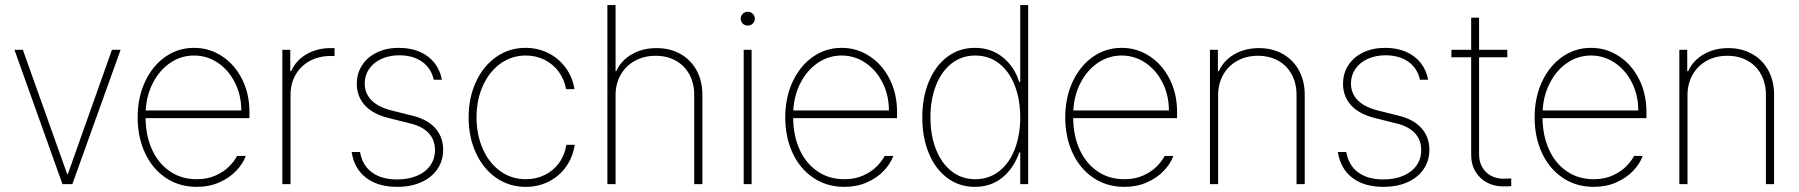

<svg xmlns="http://www.w3.org/2000/svg" viewBox="-20 -727 7104 758"><path d="M265.6 0H226.6L37.1 -530.3H70.3L245.1 -40H248L421.9 -530.3H456.1Z M523.4 -263.7Q523.4 -341.3 552.5 -404.1Q581.5 -466.8 632.3 -502.4Q683.1 -538.1 746.1 -538.1Q806.2 -538.1 856.2 -505.4Q906.2 -472.7 935.5 -414.8Q964.8 -356.9 964.8 -285.2V-260.7H554.7Q555.2 -192.9 579.6 -137.9Q604 -83 649.7 -51.3Q695.3 -19.5 756.8 -19.5Q799.3 -19.5 831.8 -34.4Q864.3 -49.3 884.8 -70.1Q905.3 -90.8 916 -111.3H950.2Q939 -80.6 912.6 -52.7Q886.2 -24.9 846.2 -7.1Q806.2 10.7 756.8 10.7Q687.5 10.7 634.5 -24.9Q581.5 -60.5 552.5 -123Q523.4 -185.5 523.4 -263.7ZM932.6 -291Q932.6 -350.6 907.7 -400.4Q882.8 -450.2 840.1 -479Q797.4 -507.8 746.1 -507.8Q695.3 -507.8 653.1 -479.5Q610.8 -451.2 584.7 -401.6Q558.6 -352.1 555.2 -291Z M1094.7 -530.3H1126V-446.3H1129.9Q1147.5 -487.8 1189.5 -512.5Q1231.4 -537.1 1285.2 -537.1H1300.8V-505.9H1284.2Q1238.8 -505.9 1202.9 -486.3Q1167 -466.8 1147 -431.9Q1127 -397 1127 -352.5V0H1094.7Z M1557.6 -508.8Q1517.6 -508.8 1486.3 -494.6Q1455.1 -480.5 1437.5 -455.1Q1419.9 -429.7 1419.9 -397.5Q1419.9 -358.4 1446.5 -331.3Q1473.1 -304.2 1525.4 -291L1607.4 -270.5Q1667.5 -255.9 1698.5 -220.9Q1729.5 -186 1729.5 -135.7Q1729.5 -92.8 1707 -59.6Q1684.6 -26.4 1643.3 -7.8Q1602.1 10.7 1547.9 10.7Q1472.2 10.7 1425.3 -25.1Q1378.4 -61 1368.2 -127H1401.4Q1410.6 -74.2 1448.5 -46.4Q1486.3 -18.6 1547.9 -18.6Q1592.3 -18.6 1626.2 -33Q1660.2 -47.4 1678.7 -73.7Q1697.3 -100.1 1697.3 -134.8Q1697.3 -174.3 1672.4 -201.4Q1647.5 -228.5 1597.7 -240.2L1515.6 -260.7Q1453.1 -275.9 1420.9 -310.8Q1388.7 -345.7 1388.7 -396.5Q1388.7 -437.5 1409.7 -469.7Q1430.7 -502 1468.5 -520Q1506.3 -538.1 1554.7 -538.1Q1601.1 -538.1 1637.2 -522.5Q1673.3 -506.8 1695.6 -478.3Q1717.8 -449.7 1724.6 -412.1H1692.4Q1682.6 -457 1647.2 -482.7Q1611.8 -508.3 1557.6 -508.8Z M1830.1 -263.7Q1830.1 -340.8 1858.9 -403.6Q1887.7 -466.3 1939 -502.2Q1990.2 -538.1 2054.7 -538.1Q2103 -538.1 2144.3 -517.6Q2185.5 -497.1 2212.9 -460Q2240.2 -422.9 2248 -375H2214.8Q2208 -413.6 2185.8 -443.8Q2163.6 -474.1 2129.6 -491Q2095.7 -507.8 2055.7 -507.8Q2000.5 -507.8 1956.3 -476.3Q1912.1 -444.8 1886.7 -389.2Q1861.3 -333.5 1861.3 -263.7Q1861.3 -195.3 1886 -139.4Q1910.6 -83.5 1954.8 -51.5Q1999 -19.5 2055.7 -19.5Q2096.2 -19.5 2130.4 -36.1Q2164.6 -52.7 2187 -83.5Q2209.5 -114.3 2215.8 -155.3H2249Q2241.2 -106 2214.4 -68.4Q2187.5 -30.8 2146.2 -10Q2105 10.7 2055.7 10.7Q1990.2 10.7 1939 -24.9Q1887.7 -60.5 1858.9 -123Q1830.1 -185.5 1830.1 -263.7Z M2410.2 0H2377.9V-707H2410.2V-446.3H2413.1Q2432.1 -488.3 2474.4 -512.7Q2516.6 -537.1 2572.3 -537.1Q2625 -537.1 2666 -514.2Q2707 -491.2 2730 -449.5Q2752.9 -407.7 2752.9 -353.5V0H2720.7V-352.5Q2720.7 -397.9 2701.7 -433.1Q2682.6 -468.3 2647.9 -487.5Q2613.3 -506.8 2568.4 -506.8Q2522.9 -506.8 2486.8 -487.1Q2450.7 -467.3 2430.4 -431.9Q2410.2 -396.5 2410.2 -350.6Z M2916 -530.3H2947.3V0H2916ZM2904.3 -653.3Q2904.3 -664.6 2912.6 -672.6Q2920.9 -680.7 2931.6 -680.7Q2943.4 -680.7 2951.7 -672.6Q2960 -664.6 2960 -653.3Q2960 -641.6 2951.7 -633.8Q2943.4 -626 2931.6 -626Q2920.4 -626 2912.4 -633.8Q2904.3 -641.6 2904.3 -653.3Z M3080.1 -263.7Q3080.1 -341.3 3109.1 -404.1Q3138.2 -466.8 3189 -502.4Q3239.7 -538.1 3302.7 -538.1Q3362.8 -538.1 3412.8 -505.4Q3462.9 -472.7 3492.2 -414.8Q3521.5 -356.9 3521.5 -285.2V-260.7H3111.3Q3111.8 -192.9 3136.2 -137.9Q3160.6 -83 3206.3 -51.3Q3252 -19.5 3313.5 -19.5Q3356 -19.5 3388.4 -34.4Q3420.9 -49.3 3441.4 -70.1Q3461.9 -90.8 3472.7 -111.3H3506.8Q3495.6 -80.6 3469.2 -52.7Q3442.9 -24.9 3402.8 -7.1Q3362.8 10.7 3313.5 10.7Q3244.1 10.7 3191.2 -24.9Q3138.2 -60.5 3109.1 -123Q3080.1 -185.5 3080.1 -263.7ZM3489.3 -291Q3489.3 -350.6 3464.4 -400.4Q3439.5 -450.2 3396.7 -479Q3354 -507.8 3302.7 -507.8Q3252 -507.8 3209.7 -479.5Q3167.5 -451.2 3141.4 -401.6Q3115.2 -352.1 3111.8 -291Z M3621.1 -263.7Q3621.1 -342.3 3647 -404.8Q3672.9 -467.3 3720 -502.7Q3767.1 -538.1 3829.1 -538.1Q3892.6 -538.1 3938.5 -501.2Q3984.4 -464.4 4003.9 -403.3H4007.8V-707H4039.1V0H4007.8V-125H4003.9Q3982.4 -63 3937.3 -26.1Q3892.1 10.7 3829.1 10.7Q3766.6 10.7 3719.5 -24.7Q3672.4 -60.1 3646.7 -122.3Q3621.1 -184.6 3621.1 -263.7ZM4007.8 -263.7Q4007.8 -333.5 3986.3 -389.2Q3964.8 -444.8 3924.6 -476.3Q3884.3 -507.8 3830.1 -507.8Q3776.4 -507.8 3736.3 -476.1Q3696.3 -444.3 3674.8 -388.9Q3653.3 -333.5 3653.3 -263.7Q3653.3 -193.8 3674.8 -138.4Q3696.3 -83 3736.3 -51.3Q3776.4 -19.5 3830.1 -19.5Q3884.3 -19.5 3924.6 -51Q3964.8 -82.5 3986.3 -138.2Q4007.8 -193.8 4007.8 -263.7Z M4185.5 -263.7Q4185.5 -341.3 4214.6 -404.1Q4243.7 -466.8 4294.4 -502.4Q4345.2 -538.1 4408.2 -538.1Q4468.3 -538.1 4518.3 -505.4Q4568.4 -472.7 4597.7 -414.8Q4627 -356.9 4627 -285.2V-260.7H4216.8Q4217.3 -192.9 4241.7 -137.9Q4266.1 -83 4311.8 -51.3Q4357.4 -19.5 4418.9 -19.5Q4461.4 -19.5 4493.9 -34.4Q4526.4 -49.3 4546.9 -70.1Q4567.4 -90.8 4578.1 -111.3H4612.3Q4601.1 -80.6 4574.7 -52.7Q4548.3 -24.9 4508.3 -7.1Q4468.3 10.7 4418.9 10.7Q4349.6 10.7 4296.6 -24.9Q4243.7 -60.5 4214.6 -123Q4185.5 -185.5 4185.5 -263.7ZM4594.7 -291Q4594.7 -350.6 4569.8 -400.4Q4544.9 -450.2 4502.2 -479Q4459.5 -507.8 4408.2 -507.8Q4357.4 -507.8 4315.2 -479.5Q4272.9 -451.2 4246.8 -401.6Q4220.7 -352.1 4217.3 -291Z M4789.1 0H4756.8V-530.3H4788.1V-446.3H4792Q4810.5 -487.8 4852.8 -512.5Q4895 -537.1 4950.2 -537.1Q5002.9 -537.1 5043.9 -514.2Q5085 -491.2 5107.9 -449.5Q5130.9 -407.7 5130.9 -353.5V0H5098.6V-352.5Q5098.6 -397.9 5079.6 -433.1Q5060.5 -468.3 5025.9 -487.5Q4991.2 -506.8 4946.3 -506.8Q4900.9 -506.8 4865 -487.1Q4829.1 -467.3 4809.1 -431.9Q4789.1 -396.5 4789.1 -350.6Z M5451.2 -508.8Q5411.1 -508.8 5379.9 -494.6Q5348.6 -480.5 5331.1 -455.1Q5313.5 -429.7 5313.5 -397.5Q5313.5 -358.4 5340.1 -331.3Q5366.7 -304.2 5418.9 -291L5501 -270.5Q5561 -255.9 5592 -220.9Q5623 -186 5623 -135.7Q5623 -92.8 5600.6 -59.6Q5578.1 -26.4 5536.9 -7.8Q5495.6 10.7 5441.4 10.7Q5365.7 10.7 5318.8 -25.1Q5272 -61 5261.7 -127H5294.9Q5304.2 -74.2 5342 -46.4Q5379.9 -18.6 5441.4 -18.6Q5485.8 -18.6 5519.8 -33Q5553.7 -47.4 5572.3 -73.7Q5590.8 -100.1 5590.8 -134.8Q5590.8 -174.3 5565.9 -201.4Q5541 -228.5 5491.2 -240.2L5409.2 -260.7Q5346.7 -275.9 5314.5 -310.8Q5282.2 -345.7 5282.2 -396.5Q5282.2 -437.5 5303.2 -469.7Q5324.2 -502 5362.1 -520Q5399.9 -538.1 5448.2 -538.1Q5494.6 -538.1 5530.8 -522.5Q5566.9 -506.8 5589.1 -478.3Q5611.3 -449.7 5618.2 -412.1H5585.9Q5576.2 -457 5540.8 -482.7Q5505.4 -508.3 5451.2 -508.8Z M5930.7 -501H5819.3V-118.2Q5819.3 -87.9 5832.3 -66.2Q5845.2 -44.4 5866.9 -33Q5888.7 -21.5 5914.1 -21.5L5946.3 -22.5V7.8Q5939.5 8.8 5913.1 8.8Q5879.4 8.8 5850.8 -6.1Q5822.3 -21 5805.2 -49.3Q5788.1 -77.6 5788.1 -115.2V-501H5710V-530.3H5788.1V-657.2H5819.3V-530.3H5930.7Z M6038.6 -263.7Q6038.6 -341.3 6067.6 -404.1Q6096.7 -466.8 6147.5 -502.4Q6198.2 -538.1 6261.2 -538.1Q6321.3 -538.1 6371.3 -505.4Q6421.4 -472.7 6450.7 -414.8Q6480 -356.9 6480 -285.2V-260.7H6069.8Q6070.3 -192.9 6094.7 -137.9Q6119.1 -83 6164.8 -51.3Q6210.4 -19.5 6272 -19.5Q6314.5 -19.5 6346.9 -34.4Q6379.4 -49.3 6399.9 -70.1Q6420.4 -90.8 6431.2 -111.3H6465.3Q6454.1 -80.6 6427.7 -52.7Q6401.4 -24.9 6361.3 -7.1Q6321.3 10.7 6272 10.7Q6202.6 10.7 6149.7 -24.9Q6096.7 -60.5 6067.6 -123Q6038.6 -185.5 6038.6 -263.7ZM6447.8 -291Q6447.8 -350.6 6422.9 -400.4Q6397.9 -450.2 6355.2 -479Q6312.5 -507.8 6261.2 -507.8Q6210.4 -507.8 6168.2 -479.5Q6126 -451.2 6099.9 -401.6Q6073.7 -352.1 6070.3 -291Z M6642.1 0H6609.9V-530.3H6641.1V-446.3H6645Q6663.6 -487.8 6705.8 -512.5Q6748 -537.1 6803.2 -537.1Q6856 -537.1 6897 -514.2Q6938 -491.2 6960.9 -449.5Q6983.9 -407.7 6983.9 -353.5V0H6951.7V-352.5Q6951.7 -397.9 6932.6 -433.1Q6913.6 -468.3 6878.9 -487.5Q6844.2 -506.8 6799.3 -506.8Q6753.9 -506.8 6718 -487.1Q6682.1 -467.3 6662.1 -431.9Q6642.1 -396.5 6642.1 -350.6Z"/></svg>

Font: Pretendard Std Thin
Style: Regular
Weight: 100
Designer: Base glyphs from Inter by Rasmus Andersson; Hangeul glyphs from Noto Sans CJK(Source Han Sans) by Jang Soo-young and Kan
Foundry: Kil Hyung-jin
Version: Version 1.309